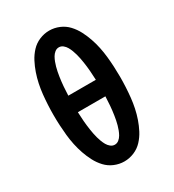

<svg xmlns="http://www.w3.org/2000/svg" viewBox="-182 -845 863 955"><g transform="rotate(-30 250.0 -367.5)"><path d="M250 8Q221 8 193.5 -3.5Q166 -15 146 -36.5Q126 -58 112.5 -84Q99 -110 89.5 -137.5Q80 -165 74 -193.5Q68 -222 65 -251Q62 -280 60.5 -309Q59 -338 59 -368Q59 -397 60.5 -426Q62 -455 65 -484Q68 -513 74 -541.5Q80 -570 89.5 -597.5Q99 -625 112.5 -651Q126 -677 146 -698.5Q166 -720 193.5 -731.5Q221 -743 250 -743Q279 -743 306.5 -731.5Q334 -720 354 -698.5Q374 -677 387.5 -651Q401 -625 410.5 -597.5Q420 -570 426 -541.5Q432 -513 435 -484Q438 -455 439.5 -426Q441 -397 441 -368Q441 -338 439.5 -309Q438 -280 435 -251Q432 -222 426 -193.5Q420 -165 410.5 -137.5Q401 -110 387.5 -84Q374 -58 354 -36.5Q334 -15 306.5 -3.5Q279 8 250 8ZM329 -415Q328 -429 327.5 -442Q327 -455 326 -467.5Q325 -480 323.5 -493Q322 -506 320 -519Q318 -532 315.5 -545Q313 -558 309.5 -570.5Q306 -583 301.5 -595Q297 -607 290.5 -618.5Q284 -630 273.5 -638.5Q263 -647 250 -647Q237 -647 226.5 -638.5Q216 -630 209.5 -618.5Q203 -607 198.5 -595Q194 -583 190.5 -570.5Q187 -558 184.5 -545Q182 -532 180 -519Q178 -506 176.5 -493Q175 -480 174 -467.5Q173 -455 172.5 -442Q172 -429 171 -415ZM250 -88Q263 -88 273.5 -96.5Q284 -105 290.5 -116.5Q297 -128 301.5 -140Q306 -152 309.5 -164.5Q313 -177 315.5 -190Q318 -203 320 -216Q322 -229 323.5 -242Q325 -255 326 -267.5Q327 -280 327.5 -293Q328 -306 329 -320H171Q172 -306 172.5 -293Q173 -280 174 -267.5Q175 -255 176.5 -242Q178 -229 180 -216Q182 -203 184.5 -190Q187 -177 190.5 -164.5Q194 -152 198.5 -140Q203 -128 209.5 -116.5Q216 -105 226.5 -96.5Q237 -88 250 -88Z"/></g></svg>

Font: Iosevka Algr
Style: Bold
Weight: 700
Monospace: yes
Designer: Belleve Invis
Foundry: Belleve Invis
Version: Version 26.0.2; ttfautohint (v1.8.3)